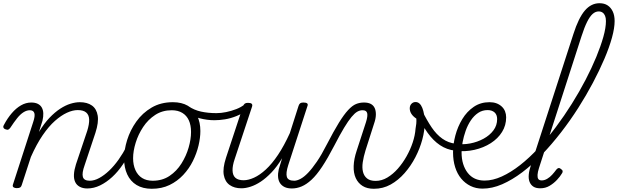

<svg xmlns="http://www.w3.org/2000/svg" viewBox="-28 -1154 3838 1193"><path d="M514 17Q487 17 467.5 6.5Q448 -4 439 -23.5Q430 -43 431.5 -70.5Q433 -98 444 -133L514 -341Q527 -383 526 -411.5Q525 -440 507.5 -455Q490 -470 455 -470Q424 -470 388 -453.5Q352 -437 313.5 -403Q275 -369 237 -313.5Q199 -258 164 -179L107 -4Q104 6 97.5 10.5Q91 15 76 15Q64 15 56.5 10Q49 5 52 -6L178 -395Q191 -433 185.5 -451Q180 -469 157 -469Q138 -469 118 -456.5Q98 -444 78.5 -419.5Q59 -395 36 -360Q30 -352 24 -349Q18 -346 8 -350Q-5 -354 -7 -362.5Q-9 -371 -3 -379Q18 -419 45 -450.5Q72 -482 102.5 -499.5Q133 -517 166 -517Q190 -517 206.5 -509Q223 -501 231.5 -486Q240 -471 241 -450.5Q242 -430 236 -404L214 -334Q246 -387 279.5 -422Q313 -457 346 -478.5Q379 -500 410 -509.5Q441 -519 468 -519Q514 -519 543 -498.5Q572 -478 579 -436Q586 -394 565 -329L498 -128Q480 -78 487 -54.5Q494 -31 530 -31Q539 -31 543 -23.5Q547 -16 545.5 -7Q544 2 536.5 9.5Q529 17 514 17Z M514 17Q504 17 499 9.5Q494 2 496 -7Q498 -16 506.5 -23.5Q515 -31 530 -31Q558 -31 589 -48Q620 -65 650.5 -94Q681 -123 709 -162.5Q737 -202 760 -247Q765 -257 774 -257Q783 -257 789.5 -250Q796 -243 792 -233Q767 -179 736 -133Q705 -87 669 -54Q633 -21 594 -2Q555 17 514 17Z M915 19Q859 19 820.5 -4.5Q782 -28 762.5 -70.5Q743 -113 743 -168Q743 -223 762 -284Q781 -345 819 -398.5Q857 -452 914 -485.5Q971 -519 1046 -519Q1101 -519 1139 -497Q1177 -475 1197 -434.5Q1217 -394 1217 -340Q1217 -298 1205.5 -249.5Q1194 -201 1170.5 -153.5Q1147 -106 1110.5 -67Q1074 -28 1025.5 -4.5Q977 19 915 19ZM921 -31Q981 -31 1025.5 -61Q1070 -91 1099.5 -138Q1129 -185 1144 -237Q1159 -289 1159 -334Q1159 -376 1145.5 -406Q1132 -436 1105 -452.5Q1078 -469 1039 -469Q981 -469 936.5 -440Q892 -411 861.5 -365Q831 -319 815 -267Q799 -215 799 -171Q799 -129 813.5 -97Q828 -65 855 -48Q882 -31 921 -31Z M1304 -407Q1259 -407 1213 -419Q1167 -431 1122 -459Q1115 -464 1114.5 -471.5Q1114 -479 1118 -486Q1122 -493 1129 -496Q1136 -499 1143 -494Q1178 -470 1221.5 -460.5Q1265 -451 1317 -451Q1345 -451 1377 -457.5Q1409 -464 1440 -476Q1471 -488 1493 -506Q1501 -512 1507 -509.5Q1513 -507 1516.5 -500.5Q1520 -494 1519 -486Q1518 -478 1510 -472Q1477 -447 1440.5 -432.5Q1404 -418 1369.5 -412.5Q1335 -407 1304 -407Z M1472 16Q1428 16 1399 -4.5Q1370 -25 1362.5 -66.5Q1355 -108 1376 -173L1482 -494Q1487 -506 1493.5 -510.5Q1500 -515 1513 -515Q1530 -515 1536 -509Q1542 -503 1538 -491L1430 -165Q1416 -124 1417 -94Q1418 -64 1435 -49Q1452 -34 1486 -34Q1515 -34 1550.5 -50Q1586 -66 1624 -101Q1662 -136 1699.5 -192Q1737 -248 1773 -327L1827 -496Q1831 -508 1837.5 -512.5Q1844 -517 1857 -517Q1874 -517 1880.5 -511.5Q1887 -506 1882 -494L1763 -128Q1747 -78 1754.5 -54.5Q1762 -31 1801 -31Q1811 -31 1814.5 -23.5Q1818 -16 1817 -7Q1816 2 1808 9.5Q1800 17 1786 17Q1759 17 1741 8.5Q1723 0 1712.5 -15.5Q1702 -31 1700 -53Q1698 -75 1704 -102L1725 -171Q1693 -118 1659 -82.5Q1625 -47 1592.5 -25.5Q1560 -4 1529 6Q1498 16 1472 16Z M1786 17Q1776 17 1772 9.5Q1768 2 1770.5 -7Q1773 -16 1780.5 -23.5Q1788 -31 1800 -31Q1817 -31 1839 -42.5Q1861 -54 1886 -80Q1911 -106 1940.5 -149Q1970 -192 2003 -257Q2046 -340 2077.5 -391Q2109 -442 2135 -470Q2161 -498 2184 -507.5Q2207 -517 2233 -517Q2244 -517 2246 -510Q2248 -503 2245.5 -493.5Q2243 -484 2237 -476.5Q2231 -469 2224 -469Q2208 -469 2192 -460Q2176 -451 2156 -427Q2136 -403 2110 -360Q2084 -317 2049 -249Q2008 -170 1973.5 -118Q1939 -66 1907.5 -37Q1876 -8 1846 4.5Q1816 17 1786 17Z M2295 19Q2253 19 2225 1.5Q2197 -16 2182.5 -47.5Q2168 -79 2169.5 -122.5Q2171 -166 2188 -217L2246 -395Q2258 -433 2253.5 -451Q2249 -469 2225 -469Q2214 -469 2209.5 -476.5Q2205 -484 2206 -493.5Q2207 -503 2214.5 -510Q2222 -517 2234 -517Q2259 -517 2275.5 -508.5Q2292 -500 2300 -483Q2308 -466 2307.5 -441Q2307 -416 2296 -385L2243 -219Q2231 -180 2226 -146Q2221 -112 2227.5 -86Q2234 -60 2253 -45Q2272 -30 2306 -30Q2344 -30 2379 -51Q2414 -72 2444 -106Q2474 -140 2498 -182.5Q2522 -225 2536.5 -269Q2551 -313 2554 -354Q2557 -369 2558.5 -385Q2560 -401 2559 -417Q2538 -431 2528 -447Q2518 -463 2518 -481Q2518 -498 2528.5 -509Q2539 -520 2554 -520Q2568 -520 2578.5 -510.5Q2589 -501 2596 -483.5Q2603 -466 2607 -443Q2611 -420 2611 -392Q2611 -343 2596 -287Q2581 -231 2553 -177Q2525 -123 2486 -78.5Q2447 -34 2399.5 -7.5Q2352 19 2295 19Z M2799 -218Q2748 -224 2706 -252Q2664 -280 2628.5 -329.5Q2593 -379 2560 -449Q2555 -461 2562 -469.5Q2569 -478 2579.5 -478Q2590 -478 2595 -466Q2624 -407 2654 -362.5Q2684 -318 2721 -292Q2758 -266 2803 -261Q2813 -260 2817 -253Q2821 -246 2820.5 -237.5Q2820 -229 2814 -223Q2808 -217 2799 -218Z M2804 -261Q2847 -254 2892.5 -262.5Q2938 -271 2976.5 -292Q3015 -313 3038 -344Q3061 -375 3061 -414Q3061 -441 3045 -455.5Q3029 -470 3001 -470Q2990 -470 2985.5 -477Q2981 -484 2983 -494Q2985 -504 2993 -511.5Q3001 -519 3014 -519Q3037 -519 3055.5 -512.5Q3074 -506 3088.5 -493Q3103 -480 3110 -462.5Q3117 -445 3117 -425Q3117 -375 3091.5 -334Q3066 -293 3021.5 -264.5Q2977 -236 2920 -223Q2863 -210 2801 -217Z M2970 18Q2929 18 2895.5 1.5Q2862 -15 2837.5 -44.5Q2813 -74 2800 -115.5Q2787 -157 2787 -207Q2787 -258 2801.5 -312.5Q2816 -367 2844.5 -414Q2873 -461 2915.5 -490Q2958 -519 3013 -519Q3022 -519 3025.5 -511.5Q3029 -504 3026.5 -494Q3024 -484 3017.5 -477Q3011 -470 3002 -470Q2969 -470 2943 -452.5Q2917 -435 2897.5 -406Q2878 -377 2865.5 -341.5Q2853 -306 2846.5 -271Q2840 -236 2840 -207Q2840 -167 2850 -135Q2860 -103 2878.5 -79.5Q2897 -56 2923 -44Q2949 -32 2983 -32Q3034 -32 3090 -57.5Q3146 -83 3203.5 -128Q3261 -173 3317.5 -234Q3374 -295 3426 -364.5Q3478 -434 3525 -509Q3572 -584 3610.5 -658Q3649 -732 3677 -800Q3705 -868 3721 -925Q3737 -982 3737 -1023Q3737 -1033 3744.5 -1039Q3752 -1045 3763 -1045Q3774 -1045 3782.5 -1039Q3791 -1033 3791 -1023Q3791 -980 3774.5 -920Q3758 -860 3727.5 -788.5Q3697 -717 3656 -639.5Q3615 -562 3565 -483.5Q3515 -405 3458 -331.5Q3401 -258 3340.5 -194.5Q3280 -131 3217 -83.5Q3154 -36 3092 -9Q3030 18 2970 18Z M3329 16Q3302 16 3286 5.5Q3270 -5 3262.5 -24Q3255 -43 3257.5 -69.5Q3260 -96 3271 -128L3535 -943Q3567 -1043 3606 -1088.5Q3645 -1134 3697 -1134Q3727 -1134 3747.5 -1120.5Q3768 -1107 3779.5 -1082.5Q3791 -1058 3791 -1023Q3791 -1011 3782.5 -1004.5Q3774 -998 3763 -998Q3752 -998 3744.5 -1004.5Q3737 -1011 3737 -1023Q3737 -1043 3731.5 -1056Q3726 -1069 3716 -1076Q3706 -1083 3692 -1083Q3672 -1083 3654.5 -1067.5Q3637 -1052 3620 -1018Q3603 -984 3585 -928L3321 -110Q3313 -85 3312 -67.5Q3311 -50 3317 -41.5Q3323 -33 3338 -33Q3355 -33 3372 -43Q3389 -53 3403 -68.5Q3417 -84 3428 -99Q3433 -106 3440 -109Q3447 -112 3456 -105Q3467 -98 3468 -91Q3469 -84 3464 -77Q3453 -58 3433 -36.5Q3413 -15 3387 0.5Q3361 16 3329 16Z"/></svg>

Font: Playwrite CU ExtraLight
Style: Regular
Weight: 250
Designer: Veronika Burian, José Scaglione
Foundry: TypeTogether
Version: Version 1.002